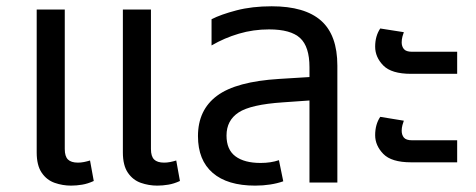

<svg xmlns="http://www.w3.org/2000/svg" viewBox="-20 -578 1507 608"><path d="M205.1 9.8Q178.2 9.8 153.1 1Q127.9 -7.8 112.1 -31Q96.2 -54.2 96.2 -95.2V-547.9H185.1V-106Q185.1 -83 195.1 -73Q205.1 -63 227.1 -63Q235.8 -63 245.8 -64.9Q255.9 -66.9 265.1 -69.8L276.9 -4.9Q257.8 3.9 240 6.8Q222.2 9.8 205.1 9.8ZM478 9.8Q451.2 9.8 426 1Q400.9 -7.8 385 -31Q369.1 -54.2 369.1 -95.2V-547.9H458V-106Q458 -83 468 -73Q478 -63 500 -63Q508.8 -63 518.8 -64.9Q528.8 -66.9 538.1 -69.8L549.8 -4.9Q530.8 3.9 512.9 6.8Q495.1 9.8 478 9.8Z M788.1 9.8Q700.2 9.8 653.6 -30.5Q606.9 -70.8 606.9 -147Q606.9 -230 667.5 -274.9Q728 -319.8 864.3 -328.1L960 -334V-365.2Q960 -430.2 930.4 -457.5Q900.9 -484.9 832 -484.9Q782.2 -484.9 736.6 -471.4Q690.9 -458 649.9 -434.1V-517.1Q679.2 -532.2 728.8 -545.2Q778.3 -558.1 840.3 -558.1Q945.3 -558.1 996.8 -512.5Q1048.3 -466.8 1048.3 -370.1V0H960V-259.8L876 -253.9Q773.9 -247.1 735.6 -221.9Q697.3 -196.8 697.3 -148.9Q697.3 -104 725.6 -83Q753.9 -62 805.2 -62Q837.9 -62 863.3 -70.8L877 -3.9Q857.9 2.9 835.4 6.3Q813 9.8 788.1 9.8Z M1281.7 -344.2Q1219.7 -344.2 1193.8 -370.6Q1168 -397 1168 -430.2Q1168 -463.9 1184.1 -487.8L1258.8 -476.1Q1256.8 -471.2 1254.4 -462.2Q1252 -453.1 1252 -443.8Q1252 -431.2 1259 -422.6Q1266.1 -414.1 1284.7 -414.1H1427.7V-344.2ZM1281.7 -64Q1219.7 -64 1193.8 -90.6Q1168 -117.2 1168 -149.9Q1168 -184.1 1184.1 -208L1258.8 -195.8Q1256.8 -190.9 1254.4 -181.9Q1252 -172.9 1252 -164.1Q1252 -150.9 1259 -142.3Q1266.1 -133.8 1284.7 -133.8H1427.7V-64Z"/></svg>

Font: Kurinto Seri
Style: Regular
Weight: 400
Designer: Kurinto was developed by Clint Goss from a range of fonts that are compatible with the SIL Open Font License Version 1.1
Foundry: Clinton F. Goss
Version: Version 2.196; July 25, 2020